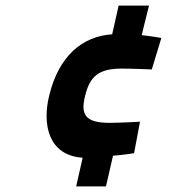

<svg xmlns="http://www.w3.org/2000/svg" viewBox="-20 -590 600 683"><path d="M357 73 382 -36C420 -39 457 -45 457 -45L478 -157C478 -157 405 -153 370 -153C282 -153 266 -183 283 -250C300 -320 333 -346 413 -346C449 -346 520 -343 520 -343L554 -455C554 -455 521 -461 484 -465L510 -570H402L379 -468C273 -461 189 -391 155 -250C130 -149 151 -37 274 -29L251 73Z"/></svg>

Font: RazerF5
Style: Bold Italic
Weight: 700
Foundry: Razer Inc.
Version: Version 2